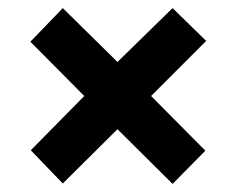

<svg xmlns="http://www.w3.org/2000/svg" viewBox="-20 -590 584 474"><path d="M406 -570 489 -489 353 -353 487 -218 406 -136 270 -271 135 -137 56 -219 188 -353 55 -487 135 -570 270 -437Z"/></svg>

Font: Noto Sans Ethiopic SemiCondensed ExtraBold
Style: Regular
Weight: 800
Width: 4
Designer: Monotype Design Team
Foundry: Monotype Imaging Inc.
Version: Version 2.102; ttfautohint (v1.8.4.7-5d5b)